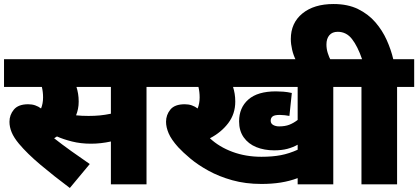

<svg xmlns="http://www.w3.org/2000/svg" viewBox="-20 -916 2078 954"><path d="M708 -484V0H531V-213Q481 -202 432 -202Q381 -202 337.5 -213Q294 -224 263 -238Q256 -233 249 -229Q287 -199 334.5 -165Q382 -131 426 -101L327 18Q248 -41 181.5 -97Q115 -153 74 -202Q49 -232 38 -258.5Q27 -285 27 -311Q27 -345 49 -371.5Q71 -398 120 -398Q139 -398 155 -392.5Q171 -387 184 -377Q194 -402 194 -432Q194 -459 188 -484H0V-622H793V-484ZM420 -340Q450 -340 476 -342.5Q502 -345 531 -351V-484H360Q365 -468 368 -450Q371 -432 371 -411Q371 -392 367.5 -375Q364 -358 358 -343Q386 -340 420 -340Z M1636 -484V0H1459V-31Q1419 -16 1375 -9Q1331 -2 1279 -2Q1200 -2 1134 -20.5Q1068 -39 1015.5 -68Q963 -97 925.5 -128.5Q888 -160 865 -185Q831 -223 818 -253.5Q805 -284 805 -311Q805 -345 826.5 -371.5Q848 -398 898 -398Q917 -398 933 -392.5Q949 -387 962 -377Q972 -402 972 -432Q972 -459 966 -484H778V-622H1721V-484ZM1367 -288Q1396 -288 1417 -296Q1438 -304 1459 -320V-484H1138Q1143 -468 1146 -450Q1149 -432 1149 -411Q1149 -350 1114 -304Q1079 -258 1023 -229Q1069 -186 1135 -161.5Q1201 -137 1279 -137Q1334 -137 1375.5 -145Q1417 -153 1459 -172V-197Q1436 -184 1408 -176.5Q1380 -169 1342 -169Q1293 -169 1253.5 -185Q1214 -201 1191 -233.5Q1168 -266 1168 -313Q1168 -381 1214 -421.5Q1260 -462 1351 -462Q1368 -462 1388 -460.5Q1408 -459 1430 -454L1418 -340Q1409 -342 1395 -343.5Q1381 -345 1370 -345Q1344 -345 1334.5 -337.5Q1325 -330 1325 -316Q1325 -302 1337.5 -295Q1350 -288 1367 -288Z M1451 -615Q1438 -641 1431.5 -669Q1425 -697 1425 -722Q1425 -802 1482.5 -849Q1540 -896 1637 -896Q1708 -896 1759 -871Q1810 -846 1845 -805.5Q1880 -765 1901.5 -717Q1923 -669 1934 -622H2038V-484H1953V0H1776V-484H1706V-622H1779Q1757 -686 1729 -722Q1701 -758 1658 -758Q1631 -758 1616.5 -741Q1602 -724 1602 -695Q1602 -673 1608.5 -652.5Q1615 -632 1624 -615Z"/></svg>

Font: Noto Sans Black
Style: Regular
Weight: 900
Designer: Monotype Design Team
Foundry: Monotype Imaging Inc.
Version: Version 2.007